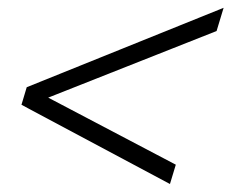

<svg xmlns="http://www.w3.org/2000/svg" viewBox="-20 -477 593 492"><path d="M82.5 -218.5 88 -235 430.5 -55 415.5 -5.5 35 -208.5 48.5 -253.5 553 -457 535 -397.5Z"/></svg>

Font: Newsreader 14pt
Style: Italic
Weight: 400
Italic angle: -17°
Designer: Hugues Gentile
Foundry: Production Type
Version: Version 1.003